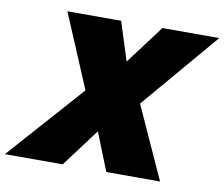

<svg xmlns="http://www.w3.org/2000/svg" viewBox="-122 -828 1079 925"><g transform="rotate(10 418.0 -365.0)"><path d="M878 -730 557 -353 717 0H454L380 -186L241 0H-42L287 -370L135 -730H398L458 -541L600 -730Z"/></g></svg>

Font: Nacelle Black
Style: Italic
Weight: 900
Italic angle: -12°
Designer: Sora Sagano
Foundry: Sora Sagano
Version: Version 1.000;FEAKit 1.0